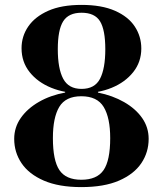

<svg xmlns="http://www.w3.org/2000/svg" viewBox="-20 -752 665 784"><path d="M312 12Q220 12 159 -14.5Q98 -41 68 -85.5Q38 -130 38 -185Q38 -232 65 -270.5Q92 -309 139 -336Q186 -363 246 -374V-378H380V-374Q440 -362 487 -335Q534 -308 560.5 -270Q587 -232 587 -185Q587 -130 557 -85.5Q527 -41 466 -14.5Q405 12 312 12ZM312 -18Q376 -18 403 -57.5Q430 -97 430 -188Q430 -271 403.5 -315Q377 -359 312 -359Q248 -359 222 -315.5Q196 -272 196 -188Q196 -97 222.5 -57.5Q249 -18 312 -18ZM313 -389Q367 -389 388.5 -430.5Q410 -472 410 -551Q410 -630 388.5 -665Q367 -700 313 -700Q260 -700 238 -665Q216 -630 216 -551Q216 -472 238 -430.5Q260 -389 313 -389ZM313 -371Q245 -371 189.5 -393.5Q134 -416 101 -457.5Q68 -499 68 -555Q68 -604 95.5 -644Q123 -684 177 -708Q231 -732 313 -732Q395 -732 449.5 -708Q504 -684 530.5 -643.5Q557 -603 557 -554Q557 -499 524 -457.5Q491 -416 436 -393.5Q381 -371 313 -371Z"/></svg>

Font: Libre Bodoni Medium
Style: Regular
Weight: 500
Designer: Pablo Impallari, Rodrigo Fuenzalida
Foundry: Impallari Type
Version: Version 2.005;gftools[0.9.23]